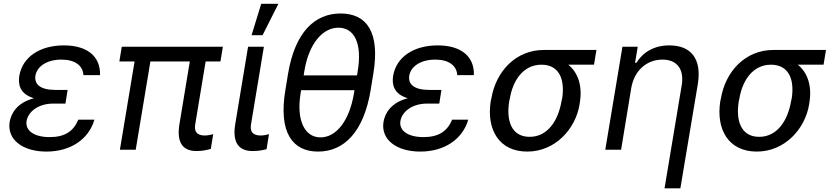

<svg xmlns="http://www.w3.org/2000/svg" viewBox="-20 -793 4411 1017"><path d="M338.1 -316.8H272.7C193.5 -316.8 160.9 -346.6 167.6 -392C176.5 -443.2 230.5 -477.3 305.4 -477.3C378.2 -477.3 419.4 -444.6 421.9 -394.9H509.9C513.1 -494.3 442.1 -552.6 318.2 -552.6C193.5 -552.6 99.8 -492.9 82.4 -392C75.3 -348 83.1 -295.5 159.8 -272.7C69.6 -248.9 39.1 -192.5 31.2 -147.7C16 -54 99.8 9.9 225.9 9.9C355.5 9.9 450.6 -56.8 480.1 -159.1H394.9C368.3 -96.6 322.8 -66.8 242.9 -66.8C160.9 -66.8 112.6 -100.9 120.7 -152C129.6 -203.1 185 -244.3 261.4 -244.3H326.7Z M1160.5 -545.5H625L612.2 -467.3H692.8L615.1 0H698.9L776.6 -467.3H985.4L930.4 -134.9C913.4 -29.8 954.5 7.1 1021.3 7.1C1055.4 7.1 1081 0 1096.6 -4.3L1109.4 -82.4C1099.4 -79.5 1081 -75.3 1065.3 -75.3C1036.9 -75.3 1005.7 -83.8 1014.2 -134.9L1069.2 -467.3H1147.7Z M1294 -545.5 1225.9 -134.9C1208.8 -29.8 1251.4 7.1 1318.2 7.1C1352.3 7.1 1376.4 1.4 1392 -2.8L1404.8 -82.4C1396.3 -79.5 1376.4 -75.3 1362.2 -75.3C1332.4 -75.3 1301.1 -83.8 1309.7 -134.9L1377.8 -545.5ZM1312.5 -606.5H1370.7L1454.5 -772.7H1363.6Z M1943.2 -315.3 1957.4 -402C1994.3 -623.6 1921.9 -721.6 1784.1 -721.6C1647.7 -721.6 1542.6 -623.6 1505.7 -402L1491.5 -315.3C1454.5 -92.3 1528.4 9.9 1664.8 9.9C1801.1 9.9 1906.2 -92.3 1943.2 -315.3ZM1572.4 -299.7 1574.9 -315.3H1857.6L1855.1 -299.7C1831 -153.4 1761.4 -65.3 1677.6 -65.3C1595.2 -65.3 1548.3 -153.4 1572.4 -299.7ZM1588.4 -393.5 1592.3 -417.6C1616.5 -563.9 1690.3 -646.3 1772.7 -646.3C1856.5 -646.3 1899.1 -563.9 1875 -417.6L1871.1 -393.5Z M2318.2 -316.8H2252.8C2173.7 -316.8 2141 -346.6 2147.7 -392C2156.6 -443.2 2210.6 -477.3 2285.5 -477.3C2358.3 -477.3 2399.5 -444.6 2402 -394.9H2490.1C2493.3 -494.3 2422.2 -552.6 2298.3 -552.6C2173.7 -552.6 2079.9 -492.9 2062.5 -392C2055.4 -348 2063.2 -295.5 2139.9 -272.7C2049.7 -248.9 2019.2 -192.5 2011.4 -147.7C1996.1 -54 2079.9 9.9 2206 9.9C2335.6 9.9 2430.8 -56.8 2460.2 -159.1H2375C2348.4 -96.6 2302.9 -66.8 2223 -66.8C2141 -66.8 2092.7 -100.9 2100.9 -152C2109.7 -203.1 2165.1 -244.3 2241.5 -244.3H2306.8Z M2582.4 -269.9 2579.5 -258.5C2555.4 -106.5 2623.6 9.9 2772.7 9.9C2921.9 9.9 3028.4 -110.8 3049.7 -238.6L3051.1 -248.6C3066.1 -336.6 3042.6 -407.7 2990.1 -450.3H3126.4L3139.2 -528.4H2860.8C2713.1 -528.4 2606.5 -416.2 2582.4 -269.9ZM2677.6 -258.5 2680.4 -269.9C2696 -366.5 2751.4 -450.3 2848 -450.3C2946 -450.3 2973 -366.5 2957.4 -269.9L2954.5 -258.5C2937.5 -156.2 2882.1 -68.2 2785.5 -68.2C2687.5 -68.2 2660.5 -156.2 2677.6 -258.5Z M3323.9 -328.1C3340.9 -423.3 3409.1 -477.3 3488.6 -477.3C3566.8 -477.3 3605.1 -426.1 3590.9 -340.9L3500 204.5H3583.8L3676.1 -346.6C3698.9 -485.8 3636.4 -552.6 3525.6 -552.6C3443.2 -552.6 3384.9 -515.6 3350.9 -460.2H3343.8L3358 -545.5H3277L3186.1 0H3269.9Z M3798.3 -269.9 3795.5 -258.5C3771.3 -106.5 3839.5 9.9 3988.6 9.9C4137.8 9.9 4244.3 -110.8 4265.6 -238.6L4267 -248.6C4282 -336.6 4258.5 -407.7 4206 -450.3H4342.3L4355.1 -528.4H4076.7C3929 -528.4 3822.4 -416.2 3798.3 -269.9ZM3893.5 -258.5 3896.3 -269.9C3911.9 -366.5 3967.3 -450.3 4063.9 -450.3C4161.9 -450.3 4188.9 -366.5 4173.3 -269.9L4170.5 -258.5C4153.4 -156.2 4098 -68.2 4001.4 -68.2C3903.4 -68.2 3876.4 -156.2 3893.5 -258.5Z"/></svg>

Font: Margiela Sans
Style: Italic
Weight: 400
Italic angle: -9.39999°
Designer: Stefan Endress, Andreas Faust
Version: Version 1.100;FEAKit 1.0